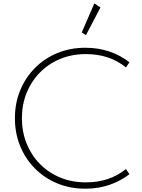

<svg xmlns="http://www.w3.org/2000/svg" viewBox="-20 -1130 861 1166"><path d="M499 16Q577.5 16 645.2 -7.5Q713 -31 766 -72L745 -103.5Q645.5 -22.5 502 -22.5Q416 -22.5 344.8 -52.2Q273.5 -82 221.5 -135.2Q169.5 -188.5 141.2 -259.2Q113 -330 113 -412Q113 -494 141.2 -564.8Q169.5 -635.5 221.5 -688.8Q273.5 -742 344.8 -771.8Q416 -801.5 502 -801.5Q645.5 -801.5 745 -720.5L766 -752Q713 -793.5 645.2 -816.8Q577.5 -840 499 -840Q406.5 -840 328.2 -807.8Q250 -775.5 192.2 -717.2Q134.5 -659 102.5 -581Q70.5 -503 70.5 -412Q70.5 -321 102.5 -243Q134.5 -165 192.2 -106.8Q250 -48.5 328.2 -16.2Q406.5 16 499 16ZM502 -916.5 590 -1084.5 553 -1109.5 476.5 -933Z"/></svg>

Font: Spartan ExtraLight
Style: Regular
Weight: 200
Designer: Matt Bailey, Mirko Velimirovic
Foundry: Matt Bailey
Version: Version 1.003; ttfautohint (v1.8.3)